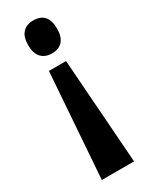

<svg xmlns="http://www.w3.org/2000/svg" viewBox="-180 -577 584 748"><g transform="rotate(-30 111.5 -203.0)"><path d="M73 -338H150L184 133H39ZM118 -539Q183 -539 183 -465Q183 -429 166.5 -410Q150 -391 118 -391Q87 -391 70 -410Q53 -429 53 -465Q53 -502 70 -520.5Q87 -539 118 -539Z"/></g></svg>

Font: Bricolage Grotesque Condensed SemiBold
Style: Regular
Weight: 600
Width: 3
Designer: Mathieu Triay
Foundry: Atelier Triay
Version: Version 1.000;gftools[0.9.30]